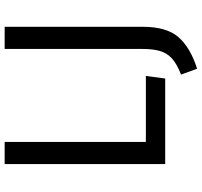

<svg xmlns="http://www.w3.org/2000/svg" viewBox="-41 -688 866 824"><g transform="rotate(-90 392.0 -276.0)"><path d="M195 -83H478L467 0H100V-689H195ZM689 -96Q689 6 644.5 57Q600 108 509 137L484 68Q530 50 553 29Q576 8 585 -22Q594 -52 594 -100V-689H689Z"/></g></svg>

Font: Fira Sans
Style: Regular
Weight: 400
Designer: bBox Type GmbH & Carrois Corporate GbR & Edenspiekermann AG
Foundry: bBox Type GmbH & Carrois Corporate GbR & Edenspiekermann AG
Version: Version 4.301